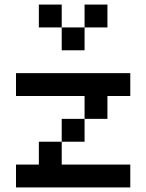

<svg xmlns="http://www.w3.org/2000/svg" viewBox="-20 -820 640 840"><path d="M50 0V-100H150V-200H250V-300H350V-400H50V-500H550V-400H450V-300H350V-200H250V-100H550V0ZM150 -700V-800H250V-700H350V-800H450V-700H350V-600H250V-700Z"/></svg>

Font: Matrix Sans
Style: Regular
Weight: 400
Designer: Brad Neil
Version: Version 1.100